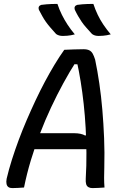

<svg xmlns="http://www.w3.org/2000/svg" viewBox="-20 -960 640 983"><path d="M274 -940Q284 -910 297 -884Q310 -858 326 -833.5Q342 -809 363 -784Q352 -781 343 -779.5Q334 -778 324 -777Q314 -776 302 -776Q291 -776 282.5 -778.5Q274 -781 267 -786Q250 -805 237.5 -819.5Q225 -834 215 -848Q205 -862 196.5 -877.5Q188 -893 179 -910Q176 -919 179 -925.5Q182 -932 191 -935Q206 -937 218.5 -938Q231 -939 244 -939.5Q257 -940 274 -940ZM458 -940Q468 -910 480.5 -884Q493 -858 509.5 -833.5Q526 -809 547 -784Q536 -781 526.5 -779.5Q517 -778 507.5 -777Q498 -776 485 -776Q474 -776 466 -778.5Q458 -781 451 -786Q434 -805 421 -819.5Q408 -834 398.5 -848Q389 -862 380 -877.5Q371 -893 363 -910Q360 -919 363 -925.5Q366 -932 375 -935Q389 -937 401.5 -938Q414 -939 427.5 -939.5Q441 -940 458 -940ZM93 -278H360Q377 -278 391.5 -275Q406 -272 416 -266L437 -274L439 -236L441 -196H101Q93 -196 88.5 -201Q84 -206 83 -215.5Q82 -225 83 -235ZM103 0Q88 1 73 2Q58 3 43 3Q31 3 23.5 -2Q16 -7 13.5 -18Q11 -29 14 -45Q25 -92 41 -142.5Q57 -193 76 -244Q95 -295 117 -346Q139 -397 162 -446Q185 -495 209.5 -541Q234 -587 259 -628.5Q284 -670 309 -705Q334 -706 358.5 -707Q383 -708 407 -708Q426 -708 437 -702.5Q448 -697 454.5 -685.5Q461 -674 467 -655Q479 -598 488.5 -533Q498 -468 504 -397.5Q510 -327 513 -253Q516 -179 514 -103Q513 -74 513 -49.5Q513 -25 515 0Q500 1 484.5 2Q469 3 453 3Q441 3 432.5 -2Q424 -7 421 -17.5Q418 -28 419 -46Q423 -112 422.5 -177Q422 -242 418.5 -305Q415 -368 408.5 -427.5Q402 -487 393 -542.5Q384 -598 373 -648L394 -630L342 -632L371 -647Q337 -594 304.5 -534.5Q272 -475 241.5 -410Q211 -345 185 -277Q159 -209 138 -139.5Q117 -70 103 0Z"/></svg>

Font: Rec Mono Semicasual
Style: Italic
Weight: 400
Italic angle: -10°
Version: Version 1.085; ttfautohint (v1.8.4.7-5d5b)